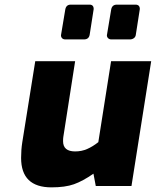

<svg xmlns="http://www.w3.org/2000/svg" viewBox="-20 -802 672 828"><path d="M71 -121Q71 -156 76 -188L132 -538H304L253 -211Q252 -205 252 -193Q252 -149 304 -149Q332 -149 356 -159.5Q380 -170 404 -189L459 -538H632L547 0H393L383 -53Q337 -21 299 -7.5Q261 6 202 6Q71 6 71 -121ZM243 -650 261 -758Q264 -782 285 -782H366Q384 -782 384 -763L367 -654Q364 -632 342 -632H262Q253 -632 248 -637Q243 -642 243 -650ZM441 -650 459 -758Q462 -782 484 -782H564Q583 -782 583 -763L566 -654Q565 -643 557.5 -637.5Q550 -632 540 -632H460Q452 -632 446.5 -637Q441 -642 441 -650Z"/></svg>

Font: Exo ExtraBold
Style: Italic
Weight: 800
Italic angle: -9°
Designer: Natanael Gama
Foundry: Natanael Gama
Version: Version 1.500; ttfautohint (v1.6)